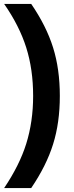

<svg xmlns="http://www.w3.org/2000/svg" viewBox="-20 -745 373 973"><path d="M138.2 208H1Q79.1 91.8 112.8 -16.1Q147.9 -128.4 147.9 -258.8Q147.9 -393.1 113 -503.7Q78.1 -614.3 1 -725.1H138.2Q214.8 -613.3 249 -503.9Q283.2 -395 283.2 -258.8Q283.2 -123 249 -14.2Q215.3 94.2 138.2 208Z"/></svg>

Font: Libra Sans Modern
Style: Bold
Weight: 700
Foundry: Stefan Peev, Context Ltd
Version: Version 1.000